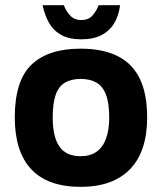

<svg xmlns="http://www.w3.org/2000/svg" viewBox="-20 -712 630 747"><path d="M294.1 15Q165.9 15 101.7 -53.4Q37.5 -121.9 37.5 -255Q37.5 -398.3 102.6 -460.5Q167.7 -522.7 293.5 -522.7Q378.7 -522.7 436.4 -494.4Q494 -466.1 523.3 -406.9Q552.5 -347.7 552.5 -255Q552.5 -122.2 485.7 -53.6Q418.8 15 294.1 15ZM293.8 -104.2Q331 -104.2 355.5 -121.6Q380.1 -139 392.5 -172.7Q404.9 -206.3 404.9 -255Q404.9 -311.2 392.3 -343.8Q379.8 -376.5 355.1 -390.7Q330.4 -404.9 293.8 -404.9Q256.2 -404.9 232 -390.1Q207.8 -375.3 196.5 -342.6Q185.1 -310 185.1 -255Q185.1 -178.9 211.4 -141.6Q237.6 -104.2 293.8 -104.2ZM296.1 -559Q248.7 -559 218 -576.2Q187.4 -593.4 170.3 -623.8Q153.3 -654.2 145.7 -691.9H228.5Q235.3 -671.7 251.8 -652.9Q268.2 -634.1 296.1 -634.1Q325.4 -634.1 341 -652.9Q356.6 -671.7 363.7 -691.9H447.2Q443 -654.2 425.6 -623.8Q408.2 -593.4 376.4 -576.2Q344.5 -559 296.1 -559Z"/></svg>

Font: Maven Pro
Style: Regular
Weight: 400
Designer: Joe Prince
Foundry: Joe Prince
Version: Version 2.103